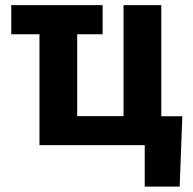

<svg xmlns="http://www.w3.org/2000/svg" viewBox="-20 -548 728 725"><path d="M658.5 156.5H526.5V0H129V-418.5H22.5V-528.5H367.5V-418.5H271.5V-109.5H446.5V-528.5H589V-109H668.5Z"/></svg>

Font: Roberto Sans
Style: Bold
Weight: 700
Designer: Google (font) & Cristiano Sobral (main changes)
Version: Version 1.000;October 12, 2021;FontCreator 14.0.0.2814 64-bi